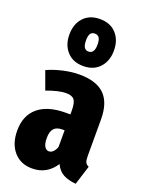

<svg xmlns="http://www.w3.org/2000/svg" viewBox="-164 -950 786 1045"><g transform="rotate(20 229.0 -427.5)"><path d="M445 -96 410 15Q365 11 336 -5Q307 -21 291 -56Q243 18 158 18Q91 18 51.5 -27.5Q12 -73 12 -149Q12 -236 67.5 -283Q123 -330 228 -330H254V-351Q254 -397 241 -414Q228 -431 193 -431Q151 -431 81 -405L43 -510Q85 -529 134 -540Q183 -551 227 -551Q325 -551 372.5 -504.5Q420 -458 420 -361V-150Q420 -125 425 -114Q430 -103 445 -96ZM254 -141V-238H242Q208 -238 192.5 -220.5Q177 -203 177 -165Q177 -134 186.5 -117.5Q196 -101 212 -101Q225 -101 236 -111.5Q247 -122 254 -141ZM358 -737Q358 -677 323.5 -639Q289 -601 229 -601Q169 -601 134.5 -639Q100 -677 100 -737Q100 -798 134.5 -835.5Q169 -873 229 -873Q289 -873 323.5 -835.5Q358 -798 358 -737ZM196 -737Q196 -685 229 -685Q263 -685 263 -737Q263 -765 254.5 -777Q246 -789 229 -789Q212 -789 204 -777Q196 -765 196 -737Z"/></g></svg>

Font: Fira Sans Extra Condensed ExtraBold
Style: Regular
Weight: 800
Width: 1
Designer: Carrois Corporate & Edenspiekermann AG
Foundry: Carrois Corporate GbR & Edenspiekermann AG
Version: Version 4.203